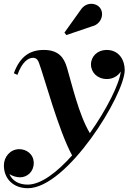

<svg xmlns="http://www.w3.org/2000/svg" viewBox="-54 -733 678 1013"><path d="M431.5 -594C479 -605 497 -657 475.5 -689C457.5 -717 402 -727.5 371.5 -680.5L286 -561L296 -548ZM93 260C300.5 260 604 -233.5 604 -363.5C604 -412 577.5 -469.5 508 -469.5C461 -469.5 426 -436 426 -393C426 -350.5 460 -316 510 -316C540.5 -316 568.5 -331.5 583 -355.5C578 -295 510.5 -158 420 -30.5C361.5 -128.5 325.5 -288.5 299.5 -375.5C283.5 -431 253.5 -469.5 177 -469.5C105 -469.5 52 -436.5 19 -346.5L38 -338C62 -405 94 -428 120 -428C140 -428 147 -413.5 151 -403C178 -332 255 -43 326.5 87C247.5 175.5 162.5 241 92 241C44 241 10.5 220 -4.5 185.5C12 196 33 202.5 52 202.5C89.5 202.5 124 173 124 127.5C124 78 83 54 48 54C0 54 -33.5 94.5 -33.5 140C-33.5 210 16 260 93 260Z"/></svg>

Font: Bodoni* 11pt
Style: Bold Italic
Weight: 700
Italic angle: -13°
Version: Version 2.3